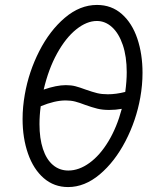

<svg xmlns="http://www.w3.org/2000/svg" viewBox="-20 -752 640 778"><path d="M71.5 -270Q71.5 -318 80.5 -369Q96.5 -461 139 -544.5Q181.5 -628 242.8 -680Q304 -732 373 -732Q432 -732 473.8 -695Q515.5 -658 536.5 -595.5Q557.5 -533 557.5 -457Q557.5 -407.5 548.5 -357Q532 -264 488.5 -180.2Q445 -96.5 384 -45.2Q323 6 256 6Q199 6 157.2 -30.2Q115.5 -66.5 93.5 -129.5Q71.5 -192.5 71.5 -270ZM473.5 -311Q449 -306.5 422.5 -306.5Q395 -306.5 374 -311.8Q353 -317 325 -327Q302 -336 284.5 -340.5Q267 -345 246 -345Q202 -345 145 -321.5Q140 -285 140 -249Q140 -191 154 -148.5Q168 -106 194.5 -83.5Q221 -61 257 -61Q300 -61 342.5 -91.8Q385 -122.5 419.2 -179.2Q453.5 -236 473.5 -311ZM247 -407Q268.5 -407 285.8 -402.5Q303 -398 327 -389Q355.5 -379 374 -374.5Q392.5 -370 417 -370Q450 -370 487.5 -379.5Q493.5 -422.5 493.5 -459.5Q493.5 -523 477.5 -570Q461.5 -617 434 -642Q406.5 -667 372.5 -667Q331.5 -667 289 -633Q246.5 -599 211.5 -535.8Q176.5 -472.5 157 -389Q209 -407 247 -407Z"/></svg>

Font: JuliaMono Light
Style: Italic
Weight: 300
Italic angle: -9°
Monospace: yes
Designer: cormullion
Foundry: corm
Version: Version 0.054; ttfautohint (v1.8.4)